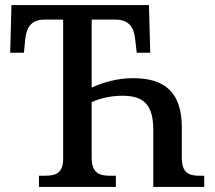

<svg xmlns="http://www.w3.org/2000/svg" viewBox="-20 -734 845 754"><path d="M133 0H435V-44H410C372 -44 340 -54 340 -114V-333C373 -348 416 -358 461 -358C547 -358 582 -320 582 -223V0H782V-44H762C724 -44 694 -54 694 -113V-233C694 -369 630 -427 503 -427C441 -427 386 -411 340 -390V-657H434C489 -657 507 -623 511 -578L517 -527H570L565 -714H25L20 -527H74L79 -578C83 -623 100 -657 155 -657H228V-110C228 -53 197 -44 158 -44H133Z"/></svg>

Font: Noto Serif SemiCondensed Medium
Style: Regular
Weight: 500
Width: 4
Designer: Monotype Design Team
Foundry: Monotype Imaging Inc.
Version: Version 2.014